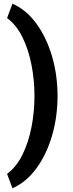

<svg xmlns="http://www.w3.org/2000/svg" viewBox="-20 -807 394 1036"><path d="M166 -289.1Q166 -374.5 149.9 -457Q133.8 -539.6 101.1 -606.2Q68.4 -672.9 18.1 -709.5L47.4 -787.1Q122.6 -753.9 177 -678.7Q231.4 -603.5 261 -502.4Q290.5 -401.4 290.5 -289.1Q290.5 -176.8 261 -75.4Q231.4 25.9 177 100.6Q122.6 175.3 47.4 209L18.1 131.3Q68.4 94.2 101.1 27.8Q133.8 -38.6 149.9 -121.1Q166 -203.6 166 -289.1Z"/></svg>

Font: Vazirmatn UI NL ExtraBold
Style: Regular
Weight: 800
Designer: Saber Rastikerdar
Foundry: Saber Rastikerdar
Version: Version 33.003